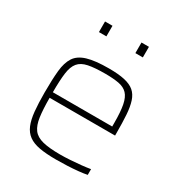

<svg xmlns="http://www.w3.org/2000/svg" viewBox="-169 -831 901 958"><g transform="rotate(30 281.0 -351.5)"><path d="M291 8Q234 8 195.5 1Q157 -6 133 -23.5Q109 -41 96.5 -71Q84 -101 79.5 -146Q75 -191 75 -254Q75 -329 80 -379.5Q85 -430 105 -460.5Q125 -491 170 -504.5Q215 -518 294 -518Q349 -518 384.5 -510Q420 -502 440.5 -484.5Q461 -467 471 -436.5Q481 -406 484 -361.5Q487 -317 487 -256V-243H110Q110 -177 116 -134Q122 -91 140 -67Q158 -43 195.5 -33.5Q233 -24 296 -24Q323 -24 354 -26Q385 -28 414.5 -31Q444 -34 467 -38V-5Q448 -1 418.5 2Q389 5 356 6.5Q323 8 291 8ZM452 -255V-296Q452 -360 444.5 -398Q437 -436 419 -455Q401 -474 369.5 -480Q338 -486 291 -486Q230 -486 193.5 -478.5Q157 -471 139 -449Q121 -427 115.5 -385.5Q110 -344 110 -275H472ZM159 -650V-711H202V-650ZM369 -650V-711H412V-650Z"/></g></svg>

Font: Saira Thin Thin
Style: Regular
Weight: 250
Version: Version 1.101